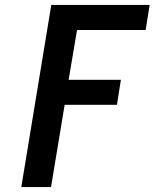

<svg xmlns="http://www.w3.org/2000/svg" viewBox="-20 -755 640 775"><path d="M66 0 187 -735H584L568 -634H291L257 -433H468L452 -332H241L186 0Z"/></svg>

Font: Iosevka Aile
Style: Bold Italic
Weight: 700
Italic angle: -9°
Designer: Belleve Invis
Foundry: Belleve Invis
Version: Version 28.0.1; ttfautohint (v1.8.4)